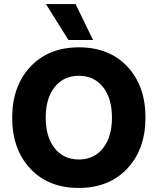

<svg xmlns="http://www.w3.org/2000/svg" viewBox="-20 -918 776 945"><path d="M438 -721H317L206 -898H352ZM249 -489.5Q205 -434 205 -339Q205 -244 249 -188.5Q293 -133 368 -133Q443 -133 487 -188.5Q531 -244 531 -339Q531 -434 487 -489.5Q443 -545 368 -545Q293 -545 249 -489.5ZM368.5 -685Q518 -685 607 -590Q696 -495 696 -339.5Q696 -184 606.5 -88.5Q517 7 367.5 7Q218 7 129 -88Q40 -183 40 -338.5Q40 -494 129.5 -589.5Q219 -685 368.5 -685Z"/></svg>

Font: Hind Mysuru
Style: Bold
Weight: 700
Designer: Manushi Parikh, Hitesh Malaviya
Foundry: Indian Type Foundry
Version: Version 0.703;PS 1.0;hotconv 1.0.86;makeotf.lib2.5.63406